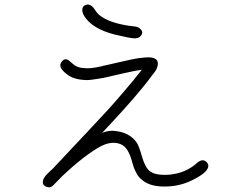

<svg xmlns="http://www.w3.org/2000/svg" viewBox="-20 -802 1040 832"><path d="M352.5 -721.7Q328.1 -753.9 340.8 -773.4Q345.7 -780.3 358.4 -782.2Q377 -784.2 393.6 -755.9Q402.3 -744.1 407.2 -739.3Q454.1 -699.2 561.5 -687.5Q581.1 -686.5 591.8 -672.9Q603.5 -658.2 585.9 -642.6Q581.1 -637.7 571.3 -636.7Q560.5 -632.8 502.9 -646.5Q394.5 -668 352.5 -721.7ZM874 -100.6Q882.8 -92.8 882.8 -84Q882.8 -69.3 865.2 -53.7Q847.7 -38.1 813.5 -21.5Q788.1 -8.8 761.2 -2Q734.4 4.9 707 5.9Q633.8 9.8 596.7 -21.5Q583 -31.2 573.2 -48.3Q563.5 -65.4 559.6 -77.1Q555.7 -88.9 548.8 -113.3Q540 -141.6 526.4 -159.2Q512.7 -176.8 488.3 -181.6Q456.1 -187.5 419.9 -169.9Q349.6 -132.8 250 -39.1Q236.3 -25.4 211.9 0Q198.2 14.6 179.7 6.8Q161.1 -1 167 -21.5Q168.9 -30.3 176.8 -39.6Q184.6 -48.8 196.3 -59.6Q208 -70.3 210.9 -73.2Q247.1 -112.3 283.2 -150.4Q297.9 -166 359.9 -231.9Q421.9 -297.9 448.2 -326.7Q474.6 -355.5 518.6 -407.2Q561.5 -457 594.7 -500Q561.5 -495.1 502 -481.4Q439.5 -466.8 429.7 -464.8Q397.5 -459 374 -456.1Q350.6 -453.1 320.3 -458.5Q290 -463.9 269.5 -480.5Q228.5 -511.7 247.1 -534.2Q260.7 -552.7 278.3 -540Q284.2 -535.2 296.9 -524.4Q311.5 -510.7 335 -507.8Q359.4 -504.9 375.5 -506.8Q391.6 -508.8 419.9 -514.6Q424.8 -515.6 425.8 -516.6H426.8Q445.3 -520.5 482.9 -529.3Q520.5 -538.1 549.8 -544.4Q579.1 -550.8 605.5 -552.7Q615.2 -553.7 624 -553.7Q664.1 -552.7 664.1 -526.4Q664.1 -505.9 645.5 -483.4L640.6 -477.5Q622.1 -452.1 601.1 -426.3Q580.1 -400.4 554.7 -371.1Q529.3 -341.8 512.2 -323.2Q495.1 -304.7 463.9 -270.5Q436.5 -241.2 422.9 -226.6Q449.2 -236.3 469.7 -235.4Q542 -230.5 573.2 -182.6Q582 -169.9 595.7 -122.1Q609.4 -75.2 629.9 -59.6Q646.5 -47.9 671.9 -45.4Q697.3 -43 721.2 -45.9Q745.1 -48.8 765.6 -55.7Q798.8 -67.4 824.2 -87.9Q825.2 -88.9 831.1 -93.8Q857.4 -117.2 874 -100.6Z"/></svg>

Font: irohamaru Light
Style: Regular
Weight: 200
Designer: [Source Han Sans]
Ryoko NISHIZUKA  (kana & ideographs); Paul D. Hunt (Latin, Greek & Cyrillic); Wenlong ZHANG  (bopomofo
Version: Version 1.01